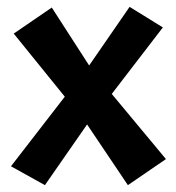

<svg xmlns="http://www.w3.org/2000/svg" viewBox="-20 -530 513 560"><path d="M353 10 234 -167 111 10 12 -45 169 -248 20 -432 131 -508 240 -339 358 -510 455 -450 306 -256 464 -66Z"/></svg>

Font: Acme
Style: Regular
Weight: 400
Designer: Juan Pablo del Peral
Foundry: Juan Pablo del Peral
Version: Version 1.002